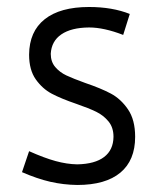

<svg xmlns="http://www.w3.org/2000/svg" viewBox="-20 -509 446 541"><path d="M42 -23.9 62 -83Q104.5 -64 136.5 -55.2Q168.5 -46.4 197.8 -45.9Q247.6 -46.9 273.4 -66.7Q299.3 -86.4 299.8 -123.5Q299.8 -149.9 285.6 -167Q271.5 -184.1 251 -194.1Q230.5 -204.1 195.3 -216.3Q152.3 -231 126 -244.9Q99.6 -258.8 80.8 -285.4Q62 -312 62 -355Q62.5 -420.4 106 -454.8Q149.4 -489.3 231 -489.3Q296.4 -489.3 345.7 -469.7L327.1 -410.6Q272.9 -431.6 231 -431.6Q180.7 -431.2 152.8 -412.1Q125 -393.1 123 -357.4Q123 -335 135.7 -320.1Q148.4 -305.2 167.2 -296.4Q186 -287.6 219.7 -275.4Q264.2 -260.3 292.2 -245.4Q320.3 -230.5 340.6 -200.9Q360.8 -171.4 360.8 -123.5Q360.8 -57.1 319.1 -22.5Q277.3 12.2 197.8 12.2Q158.7 11.7 121.6 3.2Q84.5 -5.4 42 -23.9Z"/></svg>

Font: Selawik Semilight
Style: Regular
Weight: 300
Designer: Aaron Bell
Foundry: Microsoft Corporation
Version: Version 1.01